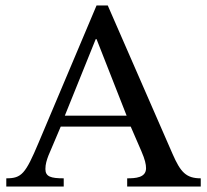

<svg xmlns="http://www.w3.org/2000/svg" viewBox="-20 -682 758 702"><path d="M714 0V-30C660 -30 640 -53 611 -119L374 -662H333L121 -160C73 -46 59 -30 3 -30V0H213V-30C166 -30 146 -36 146 -64C146 -82 151 -97 157 -113L202 -219H458L497 -129C510 -99 514 -81 514 -67C514 -32 475 -30 445 -30V0ZM443 -259H217L330 -539H333Z"/></svg>

Font: STIX Two Math
Style: Regular
Weight: 400
Designer: Ross Mills, John Hudson & Paul Hanslow, Tiro Typeworks Ltd; with portions MicroPress Inc., with additions and correction
Foundry: Tiro Typeworks Ltd
Version: Version 2.02 b142